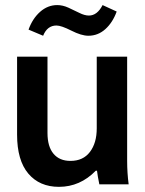

<svg xmlns="http://www.w3.org/2000/svg" viewBox="-20 -722 569 752"><path d="M358.9 -219.2V-500H478V-91.8Q478 -44.9 483.9 0H369.1Q362.3 -32.7 359.9 -53.2H355Q293.5 9.8 210.9 9.8Q134.8 9.8 90.8 -42.2Q46.9 -94.2 46.9 -194.8V-500H166V-201.2Q166 -147.9 189.5 -119.9Q212.9 -91.8 255.9 -91.8Q305.7 -91.8 332.3 -127Q358.9 -162.1 358.9 -219.2ZM204.1 -702.1Q225.6 -702.1 248 -691.9Q270.5 -681.6 291 -671.4Q311.5 -661.1 328.1 -661.1Q360.8 -661.1 381.8 -702.1L437 -676.8Q421.4 -633.8 392.6 -607.9Q363.8 -582 326.2 -582Q298.8 -582 259.3 -602.1Q219.7 -622.1 201.2 -622.1Q165 -622.1 148.9 -582L91.8 -606Q107.4 -649.4 137.2 -675.8Q167 -702.1 204.1 -702.1Z"/></svg>

Font: LT Hoop SemBd
Style: Regular
Weight: 600
Designer: Daniel Lyons
Foundry: LyonsType
Version: Version 1.000